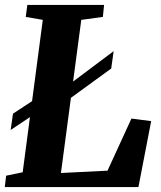

<svg xmlns="http://www.w3.org/2000/svg" viewBox="-20 -763 655 783"><path d="M-0.5 0 5 -46.5 72.5 -60.5 154.5 -682 85 -694 91.5 -743H404.5L399.5 -694L311.5 -682L228.5 -57.5L418.5 -67L516 -279.5L596.5 -269L544.5 0ZM23.5 -233 33 -299.5 166.5 -387 221.5 -388 443.5 -554.5 433.5 -483.5 226.5 -333 173 -332.5Z"/></svg>

Font: Merriweather 28pt ExtraBold
Style: Italic
Weight: 800
Italic angle: -7.8°
Version: Version 2.101